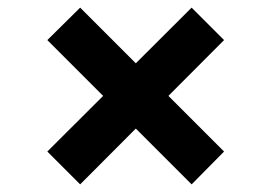

<svg xmlns="http://www.w3.org/2000/svg" viewBox="-20 -592 710 503"><path d="M567 -195 482 -109 104 -487 190 -572ZM104 -195 482 -572 567 -487 190 -109Z"/></svg>

Font: Gabarito SemiBold
Style: Regular
Weight: 600
Designer: Leandro Assis / Alvaro Franca / Felipe Casaprima
Foundry: Naipe Foundry
Version: Version 1.000